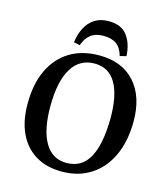

<svg xmlns="http://www.w3.org/2000/svg" viewBox="-135 -1044 1013 1163"><g transform="rotate(15 371.0 -463.0)"><path d="M56 -333Q56 -455 98 -543Q140 -631 217 -678Q294 -725 401 -725Q545 -725 625 -635.5Q705 -546 704 -388Q703 -265 661 -175Q619 -85 542 -35.5Q465 14 361 14Q264 14 195.5 -28Q127 -70 91 -148Q55 -226 56 -333ZM193 -355Q192 -206 238.5 -125Q285 -44 375 -44Q470 -44 516 -126Q562 -208 564 -370Q565 -516 520.5 -593Q476 -670 386 -670Q293 -670 243.5 -589.5Q194 -509 193 -355ZM520 -753Q507 -802 476.5 -824Q446 -846 395 -846Q344 -846 314 -822Q284 -798 269 -754L231 -762Q237 -812 257.5 -852.5Q278 -893 314 -916.5Q350 -940 402 -940Q482 -940 519 -890.5Q556 -841 560 -763Z"/></g></svg>

Font: Literata 36pt SemiBold
Style: Italic
Weight: 600
Italic angle: -2°
Designer: Latin by Veronika Burian and Jose Scaglione. Greek by Irene Vlachou. Cyrillic by Vera Evstafieva
Foundry: TypeTogether
Version: Version 3.002